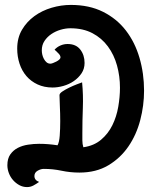

<svg xmlns="http://www.w3.org/2000/svg" viewBox="-20 -702 611 781"><path d="M268 -682Q343 -682 399 -654Q455 -626 492 -578Q529 -530 547.5 -466.5Q566 -403 566 -333Q566 -273 550.5 -213.5Q535 -154 502.5 -106.5Q470 -59 420.5 -29.5Q371 0 303 0Q266 0 230.5 -7.5Q195 -15 158 -15Q146 -15 133 -7.5Q120 0 120 14Q120 31 139 38Q128 46 116 52.5Q104 59 90 59Q73 59 58.5 51Q44 43 33 30.5Q22 18 16 2Q10 -14 10 -30Q10 -57 22 -74Q34 -91 52.5 -100.5Q71 -110 94 -113.5Q117 -117 139 -117Q176 -117 214 -111Q221 -123 223 -150.5Q225 -178 225 -209Q225 -240 223.5 -269.5Q222 -299 222 -315Q222 -322 234 -330Q246 -338 261.5 -345.5Q277 -353 292.5 -359Q308 -365 314 -367Q319 -315 317 -263.5Q315 -212 315 -160Q315 -146 315 -131Q315 -116 319 -103Q362 -109 391 -133.5Q420 -158 437 -192.5Q454 -227 461 -267.5Q468 -308 468 -345Q468 -392 456 -435.5Q444 -479 419 -513Q394 -547 356 -567Q318 -587 266 -587Q247 -587 226.5 -581Q206 -575 189 -563.5Q172 -552 161 -535.5Q150 -519 150 -497Q150 -489 152 -480Q154 -471 158.5 -462.5Q163 -454 169.5 -448.5Q176 -443 185 -443Q189 -443 195.5 -445.5Q202 -448 209 -451.5Q216 -455 221 -459.5Q226 -464 226 -469Q226 -477 216.5 -486Q207 -495 202 -500Q212 -511 226 -517Q240 -523 255 -523Q289 -523 306.5 -500.5Q324 -478 324 -446Q324 -422 311.5 -403.5Q299 -385 280 -372Q261 -359 238 -352.5Q215 -346 194 -346Q160 -346 133 -358.5Q106 -371 87.5 -392.5Q69 -414 59.5 -443Q50 -472 50 -504Q50 -548 69.5 -581Q89 -614 120 -636.5Q151 -659 190 -670.5Q229 -682 268 -682Z"/></svg>

Font: Gloria
Style: Regular
Weight: 400
Designer: Peter Wiegel
Foundry: Peter Wiegel
Version: Version 1.000